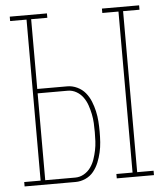

<svg xmlns="http://www.w3.org/2000/svg" viewBox="-53 -781 705 828"><g transform="rotate(-5 300.0 -367.5)"><path d="M419 0V-19H489V-716H419V-735H580V-716H509V-19H580V0ZM20 0V-19H91V-716H20V-735H181V-716H111V-414H241Q263 -414 284 -404Q305 -394 319 -377Q333 -360 341.5 -339Q350 -318 355 -296Q360 -274 361.5 -251.5Q363 -229 363 -207Q363 -184 361.5 -162Q360 -140 355 -118Q350 -96 341.5 -75Q333 -54 319 -36.5Q305 -19 284 -9.5Q263 0 241 0ZM241 -19Q261 -19 278.5 -29Q296 -39 307.5 -55Q319 -71 325.5 -90Q332 -109 336 -128.5Q340 -148 341 -167.5Q342 -187 342 -207Q342 -227 341 -246.5Q340 -266 336 -285.5Q332 -305 325.5 -324Q319 -343 307.5 -359Q296 -375 278.5 -385Q261 -395 241 -395H111V-19Z"/></g></svg>

Font: Iosevka Curly Slab ThEx
Style: Regular
Weight: 100
Width: 7
Monospace: yes
Designer: Belleve Invis
Foundry: Belleve Invis
Version: Version 11.1.0; ttfautohint (v1.8.3)